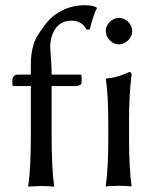

<svg xmlns="http://www.w3.org/2000/svg" viewBox="-20 -717 616 741"><path d="M153.8 -621.1Q180.7 -657.7 220.7 -677.2Q260.7 -696.8 308.1 -696.8Q338.9 -696.8 353 -688L354 -685.1Q341.8 -664.6 326.2 -603L314.9 -602.1Q295.4 -637.2 256.8 -637.2Q216.3 -637.2 195.1 -607.9Q173.8 -578.6 173.8 -534.2Q173.8 -527.3 176.5 -492.9Q179.2 -458.5 179.2 -438V-429.2H287.1Q294.9 -429.2 294.9 -422.9V-397.9Q294.9 -392.1 287.4 -388.4Q279.8 -384.8 272 -384.8H179.2V-199.2Q179.2 -66.4 189 1L187 3.9Q173.3 1 139.2 1Q123.5 1 111.3 2Q98.6 2 94.2 2.9L89.8 3.9L88.9 1Q99.1 -65.4 99.1 -199.2V-384.8H33.2Q27.8 -384.8 27.8 -391.1V-409.2Q27.8 -416.5 33.2 -422.9Q38.6 -429.2 50.8 -429.2H99.1V-467.8Q99.1 -505.4 106.2 -532.7Q113.3 -560.1 122.6 -575.9Q131.8 -591.8 153.8 -621.1ZM397.9 -234.9Q397.9 -357.4 388.2 -411.1L390.1 -414.1Q401.4 -415 411.6 -416.7Q421.9 -418.5 432.1 -421.6Q442.4 -424.8 447.8 -426.5Q453.1 -428.2 464.8 -433.1Q476.6 -438 479 -439Q487.8 -439 487.8 -429.2Q478 -353 478 -251V-180.2Q478 -71.3 487.8 0L485.8 2.9Q472.2 0 438 0Q422.4 0 410.2 1Q397.9 1 393.6 2L389.2 2.9L388.2 0Q397.9 -67.9 397.9 -180.2ZM403.6 -561.5Q388.2 -577.1 388.2 -597.2Q388.2 -617.2 403.6 -632.6Q418.9 -647.9 439 -647.9Q459 -647.9 474.6 -632.6Q490.2 -617.2 490.2 -597.2Q490.2 -577.1 474.6 -561.5Q459 -545.9 439 -545.9Q418.9 -545.9 403.6 -561.5Z"/></svg>

Font: Linux Biolinum
Style: Regular
Weight: 400
Designer: Philipp H. Poll
Foundry: Philipp H. Poll
Version: Version 0.6.4